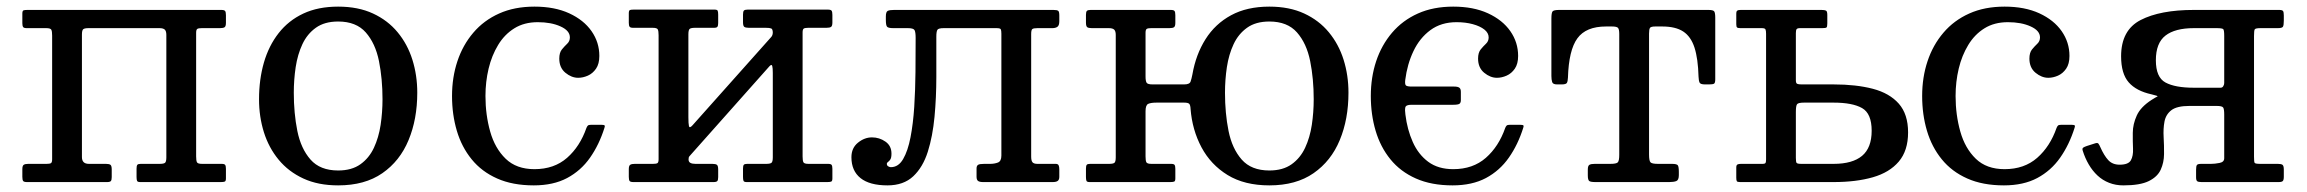

<svg xmlns="http://www.w3.org/2000/svg" viewBox="-20 -550 6968 580"><path d="M227.5 -75.5V-445.5Q227.5 -458.5 231.5 -461.8Q235.5 -465 247.5 -465H461.5Q473 -465 477.8 -460.5Q482.5 -456 482.5 -444.5V-74.5Q482.5 -61.5 478.5 -58.2Q474.5 -55 462.5 -55H405Q397 -55 394.8 -52Q392.5 -49 392.5 -40.5V-15.5Q392.5 -7.5 394 -3.8Q395.5 0 403.5 0H647Q655.5 0 659 -1.5Q662.5 -3 662.5 -11V-40Q662.5 -48.5 660.2 -51.8Q658 -55 649.5 -55H590.5Q577.5 -55 575 -59.8Q572.5 -64.5 572.5 -77.5V-451Q572.5 -460.5 576.2 -462.8Q580 -465 589.5 -465H644.5Q654.5 -465 658.5 -467.8Q662.5 -470.5 662.5 -481V-504Q662.5 -513.5 660 -516.8Q657.5 -520 648.5 -520H63Q55 -520 51.2 -518.8Q47.5 -517.5 47.5 -509V-480Q47.5 -471.5 50 -468.2Q52.5 -465 60.5 -465H119.5Q132.5 -465 135 -460.2Q137.5 -455.5 137.5 -442.5V-69Q137.5 -59.5 134 -57.2Q130.5 -55 120.5 -55H65.5Q56 -55 51.8 -52.2Q47.5 -49.5 47.5 -39V-16Q47.5 -6.5 50 -3.2Q52.5 0 61.5 0H303.5Q312 0 314.8 -3Q317.5 -6 317.5 -15V-38Q317.5 -49 313.8 -52Q310 -55 300 -55H248.5Q227.5 -55 227.5 -75.5Z M867.5 -270Q867.5 -309 873.2 -347.2Q879 -385.5 893.5 -416.5Q908 -447.5 934.2 -466.2Q960.5 -485 1001.5 -485Q1056 -485 1085 -452Q1114 -419 1124.8 -365.5Q1135.5 -312 1135.5 -250Q1135.5 -211 1129.8 -172.8Q1124 -134.5 1109.5 -103.5Q1095 -72.5 1068.8 -53.8Q1042.5 -35 1001.5 -35Q947 -35 918 -68Q889 -101 878.2 -154.5Q867.5 -208 867.5 -270ZM762.5 -250Q762.5 -197.5 777.2 -150.5Q792 -103.5 821.8 -67.5Q851.5 -31.5 896.2 -10.8Q941 10 1001.5 10Q1082 10 1135 -26.8Q1188 -63.5 1214.2 -126.8Q1240.5 -190 1240.5 -270Q1240.5 -322.5 1225.8 -369.5Q1211 -416.5 1181.2 -452.5Q1151.5 -488.5 1106.8 -509.2Q1062 -530 1001.5 -530Q941 -530 896.2 -509Q851.5 -488 821.8 -450Q792 -412 777.2 -361Q762.5 -310 762.5 -250Z M1345.5 -260Q1345.5 -204 1360 -155Q1374.5 -106 1404.8 -68.8Q1435 -31.5 1481.8 -10.8Q1528.5 10 1592.5 10Q1651.5 10 1693.2 -12.2Q1735 -34.5 1762.5 -73.8Q1790 -113 1806 -164Q1808 -169.5 1806.2 -171.2Q1804.5 -173 1796.5 -173H1765.5Q1758.5 -173 1756 -170.8Q1753.5 -168.5 1751.5 -163.5Q1732 -107.5 1693 -73.2Q1654 -39 1594.5 -39Q1540 -39 1507.5 -70.5Q1475 -102 1460.8 -152.5Q1446.5 -203 1446.5 -260Q1446.5 -303 1456 -342.8Q1465.5 -382.5 1484.8 -414.2Q1504 -446 1533.8 -464.5Q1563.5 -483 1604.5 -483Q1645 -483 1673.2 -470.2Q1701.5 -457.5 1701.5 -437Q1701.5 -425.5 1693.5 -418Q1685.5 -410.5 1677.5 -400.8Q1669.5 -391 1669.5 -373Q1669.5 -345.5 1688 -330.2Q1706.5 -315 1726.5 -315Q1741 -315 1755.8 -321.5Q1770.5 -328 1780.5 -342.5Q1790.5 -357 1790.5 -381Q1790.5 -422 1767 -455.8Q1743.5 -489.5 1699.5 -509.8Q1655.5 -530 1594.5 -530Q1534 -530 1487.8 -509.2Q1441.5 -488.5 1409.8 -451.2Q1378 -414 1361.8 -365.2Q1345.5 -316.5 1345.5 -260Z M2404.5 -77.5V-452Q2404.5 -461.5 2408.2 -463.8Q2412 -466 2421.5 -466H2476.5Q2486.5 -466 2490.5 -468.8Q2494.5 -471.5 2494.5 -482V-505Q2494.5 -514.5 2492 -517.8Q2489.5 -521 2480.5 -521H2238.5Q2230 -521 2227.2 -518Q2224.5 -515 2224.5 -506V-483Q2224.5 -472 2228.2 -469Q2232 -466 2242 -466H2293.5Q2305 -466 2309.8 -464Q2314.5 -462 2314.5 -450.5Q2314.5 -448.5 2313.5 -445Q2312.5 -441.5 2310 -438.5L2072 -171.5Q2063 -161.5 2061.2 -169Q2059.5 -176.5 2059.5 -196V-446.5Q2059.5 -459.5 2063.5 -462.8Q2067.5 -466 2079.5 -466H2137Q2145 -466 2147.2 -469.2Q2149.5 -472.5 2149.5 -480.5V-505.5Q2149.5 -514 2148 -517.5Q2146.5 -521 2138.5 -521H1895Q1887 -521 1883.2 -519.8Q1879.5 -518.5 1879.5 -510V-481Q1879.5 -472.5 1882 -469.2Q1884.5 -466 1892.5 -466H1951.5Q1964.5 -466 1967 -461.2Q1969.5 -456.5 1969.5 -443.5V-69Q1969.5 -59.5 1966 -57.2Q1962.5 -55 1952.5 -55H1897.5Q1888 -55 1883.8 -52.2Q1879.5 -49.5 1879.5 -39V-16Q1879.5 -6.5 1882 -3.2Q1884.5 0 1893.5 0H2135.5Q2144 0 2146.8 -3Q2149.5 -6 2149.5 -15V-38Q2149.5 -49 2145.8 -52Q2142 -55 2132 -55H2080.5Q2071 -55 2065.5 -58Q2060 -61 2060 -68.5Q2060 -75 2062.5 -77.8Q2065 -80.5 2068 -84L2304.5 -350Q2311 -357 2312.8 -350.8Q2314.5 -344.5 2314.5 -329.5V-74.5Q2314.5 -61.5 2310.5 -58.2Q2306.5 -55 2294.5 -55H2237Q2229 -55 2226.8 -52Q2224.5 -49 2224.5 -40.5V-15.5Q2224.5 -7.5 2226 -3.8Q2227.5 0 2235.5 0H2479Q2487.5 0 2491 -1.5Q2494.5 -3 2494.5 -11V-40Q2494.5 -48.5 2492.2 -51.8Q2490 -55 2481.5 -55H2422.5Q2409.5 -55 2407 -59.8Q2404.5 -64.5 2404.5 -77.5Z M2552 -75Q2552 -34 2579.5 -12Q2607 10 2661 10Q2709.5 10 2738.8 -17.5Q2768 -45 2782.8 -91.8Q2797.5 -138.5 2803 -197Q2808.5 -255.5 2808.5 -318Q2808.5 -380.5 2808.5 -439Q2808.5 -455 2811.8 -460Q2815 -465 2831 -465H2990Q3001.5 -465 3003.2 -461.5Q3005 -458 3005 -448V-80Q3005 -63 2994.5 -59Q2984 -55 2971 -55H2953Q2939 -55 2934.5 -52Q2930 -49 2930 -41V-16Q2930 -6.5 2934.8 -3.2Q2939.5 0 2950 0H3160Q3170.5 0 3175.2 -3.5Q3180 -7 3180 -16V-39Q3180 -46 3178 -50.5Q3176 -55 3169 -55H3114Q3103 -55 3099 -59.8Q3095 -64.5 3095 -77V-447Q3095 -459.5 3098.5 -462.2Q3102 -465 3114 -465H3159Q3168.5 -465 3174.2 -469Q3180 -473 3180 -486V-503Q3180 -514.5 3176.8 -517.2Q3173.5 -520 3162 -520H2681Q2667.5 -520 2661.8 -517.2Q2656 -514.5 2656 -500V-490Q2656 -474 2659.5 -469.5Q2663 -465 2678.5 -465H2722.5Q2739.5 -465 2742.8 -458.8Q2746 -452.5 2746 -435.5Q2746 -386.5 2745.5 -332.5Q2745 -278.5 2741.8 -227.5Q2738.5 -176.5 2730.5 -135.2Q2722.5 -94 2708.2 -69.5Q2694 -45 2671 -45Q2667.5 -45 2663.2 -47.5Q2659 -50 2659 -55Q2659 -58.5 2662.5 -60.8Q2666 -63 2669.5 -68.2Q2673 -73.5 2673 -86Q2673 -109.5 2654.8 -122.2Q2636.5 -135 2614 -135Q2591.5 -135 2571.8 -119Q2552 -103 2552 -75Z M3680.5 -270Q3680.5 -309 3686.2 -347.2Q3692 -385.5 3706.5 -416.5Q3721 -447.5 3747.2 -466.2Q3773.5 -485 3814.5 -485Q3869 -485 3898 -452Q3927 -419 3937.8 -365.5Q3948.5 -312 3948.5 -250Q3948.5 -211 3942.8 -172.8Q3937 -134.5 3922.5 -103.5Q3908 -72.5 3881.8 -53.8Q3855.5 -35 3814.5 -35Q3760 -35 3731 -68Q3702 -101 3691.2 -154.5Q3680.5 -208 3680.5 -270ZM3350.5 -74.5Q3350.5 -61.5 3346.5 -58.2Q3342.5 -55 3330.5 -55H3273Q3265 -55 3262.8 -52Q3260.5 -49 3260.5 -40.5V-15.5Q3260.5 -7.5 3262 -3.8Q3263.5 0 3271.5 0H3515Q3523.5 0 3527 -1.5Q3530.5 -3 3530.5 -11V-40Q3530.5 -48.5 3528.2 -51.8Q3526 -55 3517.5 -55H3458.5Q3445.5 -55 3443 -59.8Q3440.5 -64.5 3440.5 -77.5V-214Q3440.5 -232.5 3448.5 -236.2Q3456.5 -240 3474 -240H3557Q3569.5 -240 3572.8 -236Q3576 -232 3576.5 -221Q3581.5 -157.5 3609.5 -105Q3637.5 -52.5 3688.5 -21.2Q3739.5 10 3814.5 10Q3895 10 3948 -26.8Q4001 -63.5 4027.2 -126.8Q4053.5 -190 4053.5 -270Q4053.5 -322.5 4038.8 -369.5Q4024 -416.5 3994.2 -452.5Q3964.5 -488.5 3919.8 -509.2Q3875 -530 3814.5 -530Q3747 -530 3699 -504Q3651 -478 3621.8 -431.8Q3592.5 -385.5 3582 -325Q3579.5 -312 3576.5 -303.5Q3573.5 -295 3557 -295H3462Q3447 -295 3443.8 -300Q3440.5 -305 3440.5 -319V-451Q3440.5 -460.5 3444.2 -462.8Q3448 -465 3457.5 -465H3512.5Q3522.5 -465 3526.5 -467.8Q3530.5 -470.5 3530.5 -481V-504Q3530.5 -513.5 3528 -516.8Q3525.5 -520 3516.5 -520H3274.5Q3266 -520 3263.2 -517Q3260.5 -514 3260.5 -505V-482Q3260.5 -471 3264.2 -468Q3268 -465 3278 -465H3329.5Q3341 -465 3345.8 -460.5Q3350.5 -456 3350.5 -444.5Z M4121 -260Q4121 -204 4135.5 -155Q4150 -106 4180.2 -68.8Q4210.5 -31.5 4257.2 -10.8Q4304 10 4368 10Q4427 10 4468.8 -12.2Q4510.5 -34.5 4538 -73.8Q4565.5 -113 4581.5 -164Q4583.5 -169.5 4581.8 -171.2Q4580 -173 4572 -173H4541Q4534 -173 4531.5 -170.8Q4529 -168.5 4527 -163.5Q4507.5 -107.5 4468.5 -73.2Q4429.5 -39 4370 -39Q4324.5 -39 4294.5 -61.2Q4264.5 -83.5 4247.8 -121Q4231 -158.5 4225.5 -204Q4223.5 -217.5 4225.2 -225.5Q4227 -233.5 4243.5 -233.5H4370Q4384.5 -233.5 4388.8 -236.5Q4393 -239.5 4393 -247.5V-272.5Q4393 -282 4388.2 -285.2Q4383.5 -288.5 4373 -288.5H4245Q4230.5 -288.5 4227 -292Q4223.5 -295.5 4225 -308.5Q4231 -356 4249.8 -395.5Q4268.5 -435 4301 -459Q4333.5 -483 4380 -483Q4407 -483 4429 -477Q4451 -471 4464 -460.8Q4477 -450.5 4477 -437Q4477 -425.5 4469 -418Q4461 -410.5 4453 -400.8Q4445 -391 4445 -373Q4445 -345.5 4463.5 -330.2Q4482 -315 4502 -315Q4516.5 -315 4531.2 -321.5Q4546 -328 4556 -342.5Q4566 -357 4566 -381Q4566 -422 4542.5 -455.8Q4519 -489.5 4475 -509.8Q4431 -530 4370 -530Q4309.5 -530 4263.2 -509.2Q4217 -488.5 4185.2 -451.2Q4153.5 -414 4137.2 -365.2Q4121 -316.5 4121 -260Z M4776.5 -20.5Q4776.5 -6.5 4780.8 -3.2Q4785 0 4799.5 0H5022.5Q5036 0 5043.8 -3Q5051.5 -6 5051.5 -21V-30.5Q5051.5 -46 5048.5 -50.5Q5045.5 -55 5030.5 -55H4988.5Q4970 -55 4965.8 -59.8Q4961.5 -64.5 4961.5 -83.5V-448.5Q4961.5 -462 4964.5 -466Q4967.5 -470 4980.5 -470H5001.5Q5041.5 -470 5064.8 -454.8Q5088 -439.5 5098.8 -406.2Q5109.5 -373 5111 -318.5Q5111.5 -306.5 5114 -300.8Q5116.5 -295 5130.5 -295H5142.5Q5154 -295 5157.8 -297.2Q5161.5 -299.5 5161.5 -310.5V-496.5Q5161.5 -511.5 5158.2 -515.8Q5155 -520 5140.5 -520H4690.5Q4673.5 -520 4670 -515.5Q4666.5 -511 4666.5 -493.5V-320.5Q4666.5 -309.5 4668.8 -302.2Q4671 -295 4683.5 -295H4697.5Q4710.5 -295 4713.2 -299.5Q4716 -304 4716.5 -315.5Q4719 -398.5 4745 -434.2Q4771 -470 4831.5 -470H4849.5Q4863.5 -470 4867.5 -466Q4871.5 -462 4871.5 -447.5V-82.5Q4871.5 -64 4867 -59.5Q4862.5 -55 4844.5 -55H4797.5Q4786.5 -55 4781.5 -52.2Q4776.5 -49.5 4776.5 -37.5Z M5236.5 0H5519Q5587 0 5637.5 -14.5Q5688 -29 5716 -62Q5744 -95 5744 -150Q5744 -205 5716 -236.8Q5688 -268.5 5637.5 -281.8Q5587 -295 5519 -295H5422Q5413 -295 5409 -296.8Q5405 -298.5 5405 -307.5V-450Q5405 -458.5 5407.2 -461.8Q5409.5 -465 5417.5 -465H5484.5Q5495 -465 5497.5 -467Q5500 -469 5500 -479.5V-505Q5500 -516 5496 -518Q5492 -520 5482 -520H5238.5Q5231 -520 5228 -518Q5225 -516 5225 -508V-477Q5225 -469 5227.5 -467Q5230 -465 5237.5 -465H5302Q5311.5 -465 5313.2 -461.2Q5315 -457.5 5315 -448V-68.5Q5315 -61 5313.5 -58Q5312 -55 5304 -55H5239Q5232.5 -55 5228.8 -53.2Q5225 -51.5 5225 -44V-13Q5225 -5 5226.8 -2.5Q5228.5 0 5236.5 0ZM5519 -55H5421.5Q5409.5 -55 5407.2 -58Q5405 -61 5405 -73V-212Q5405 -230 5408.5 -235Q5412 -240 5429.5 -240H5519Q5576 -240 5605 -223.5Q5634 -207 5634 -155Q5634 -103.5 5605 -79.2Q5576 -55 5519 -55Z M5786.5 -260Q5786.5 -204 5801 -155Q5815.5 -106 5845.8 -68.8Q5876 -31.5 5922.8 -10.8Q5969.5 10 6033.5 10Q6092.5 10 6134.2 -12.2Q6176 -34.5 6203.5 -73.8Q6231 -113 6247 -164Q6249 -169.5 6247.2 -171.2Q6245.5 -173 6237.5 -173H6206.5Q6199.5 -173 6197 -170.8Q6194.5 -168.5 6192.5 -163.5Q6173 -107.5 6134 -73.2Q6095 -39 6035.5 -39Q5981 -39 5948.5 -70.5Q5916 -102 5901.8 -152.5Q5887.5 -203 5887.5 -260Q5887.5 -303 5897 -342.8Q5906.5 -382.5 5925.8 -414.2Q5945 -446 5974.8 -464.5Q6004.5 -483 6045.5 -483Q6086 -483 6114.2 -470.2Q6142.5 -457.5 6142.5 -437Q6142.5 -425.5 6134.5 -418Q6126.5 -410.5 6118.5 -400.8Q6110.5 -391 6110.5 -373Q6110.5 -345.5 6129 -330.2Q6147.5 -315 6167.5 -315Q6182 -315 6196.8 -321.5Q6211.5 -328 6221.5 -342.5Q6231.5 -357 6231.5 -381Q6231.5 -422 6208 -455.8Q6184.5 -489.5 6140.5 -509.8Q6096.5 -530 6035.5 -530Q5975 -530 5928.8 -509.2Q5882.5 -488.5 5850.8 -451.2Q5819 -414 5802.8 -365.2Q5786.5 -316.5 5786.5 -260Z M6688 -285H6607.5Q6550.5 -285 6521.5 -300.8Q6492.5 -316.5 6492.5 -368Q6492.5 -420 6521.5 -442.5Q6550.5 -465 6607.5 -465H6675.5Q6693 -465 6696 -462Q6699 -459 6699 -441.5V-299Q6699 -294.5 6696.2 -289.8Q6693.5 -285 6688 -285ZM6271.5 -95Q6278.5 -72.5 6289.8 -53.2Q6301 -34 6316.2 -19.8Q6331.5 -5.5 6351.2 2.2Q6371 10 6394 10Q6445 10 6471.2 -3Q6497.5 -16 6507.2 -37.5Q6517 -59 6517.2 -84.5Q6517.5 -110 6516 -135.5Q6514.5 -161 6518.5 -182.5Q6522.5 -204 6539.2 -217Q6556 -230 6594 -230H6676Q6692.5 -230 6695.8 -225.2Q6699 -220.5 6699 -204V-72Q6699 -60.5 6685 -57.8Q6671 -55 6659 -55H6629.5Q6619 -55 6616.5 -51.5Q6614 -48 6614 -37V-14.5Q6614 -5 6617.5 -2.5Q6621 0 6630.5 0H6863.5Q6873 0 6876 -3.2Q6879 -6.5 6879 -16V-37.5Q6879 -49 6875.2 -52Q6871.5 -55 6861 -55H6808Q6792.5 -55 6790.8 -58.2Q6789 -61.5 6789 -76.5V-441Q6789 -457 6791 -461Q6793 -465 6808.5 -465H6861Q6874 -465 6876.5 -469.5Q6879 -474 6879 -487.5V-503Q6879 -513 6876.8 -516.5Q6874.5 -520 6865 -520H6607.5Q6505.5 -520 6446.5 -489.5Q6387.5 -459 6387.5 -380Q6387.5 -327.5 6410.5 -301.2Q6433.5 -275 6479.5 -265Q6501 -260 6497.2 -258.5Q6493.5 -257 6480 -248.5Q6446.5 -227 6434.8 -201Q6423 -175 6422.8 -149Q6422.5 -123 6423.5 -101Q6424.5 -79 6417 -65.8Q6409.5 -52.5 6383 -52.5Q6361.5 -52.5 6348.8 -66.2Q6336 -80 6324.5 -106Q6322 -112 6319.2 -115.8Q6316.5 -119.5 6309 -117L6284 -109Q6276.5 -106.5 6273 -104Q6269.5 -101.5 6271.5 -95Z"/></svg>

Font: Besley
Style: Regular
Weight: 400
Designer: Owen Earl
Foundry: indestructible type*
Version: Version 4.000